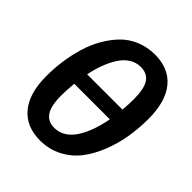

<svg xmlns="http://www.w3.org/2000/svg" viewBox="-198 -831 973 973"><g transform="rotate(45 288.0 -345.0)"><path d="M352.1 -705.1Q451.7 -705.1 505.4 -639.9Q559.1 -574.7 559.1 -450.2Q559.1 -383.3 548.3 -318.8Q537.6 -254.4 513.4 -193.4Q489.3 -132.3 453.9 -86.4Q418.5 -40.5 365.2 -12.7Q312 15.1 247.1 15.1Q147.5 15.1 93.3 -50.3Q39.1 -115.7 39.1 -238.8Q39.1 -293.5 46.6 -347.4Q54.2 -401.4 69.8 -454.1Q85.4 -506.8 111.1 -551.8Q136.7 -596.7 170.2 -631.3Q203.6 -666 250.5 -685.5Q297.4 -705.1 352.1 -705.1ZM345.2 -609.9Q312 -609.9 284.2 -592Q256.3 -574.2 236.3 -542.5Q216.3 -510.7 202.4 -473.4Q188.5 -436 179.2 -391.1H432.1Q436 -428.2 436 -469.2Q436 -543 414.1 -576.4Q392.1 -609.9 345.2 -609.9ZM252.9 -81.1Q288.1 -81.1 316.9 -100.1Q345.7 -119.1 366 -152.6Q386.2 -186 399.7 -225.1Q413.1 -264.2 421.9 -311H167Q162.1 -257.3 162.1 -222.2Q162.1 -147.9 184.8 -114.5Q207.5 -81.1 252.9 -81.1Z"/></g></svg>

Font: Fira Sans Compressed Medium
Style: Italic
Weight: 500
Width: 3
Italic angle: -8°
Designer: Carrois Corporate & Edenspiekermann AG
Foundry: Carrois Corporate GbR & Edenspiekermann AG
Version: Version 4.203;PS 004.203;hotconv 1.0.88;makeotf.lib2.5.64775